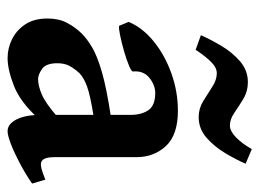

<svg xmlns="http://www.w3.org/2000/svg" viewBox="-108 -556 677 501"><g transform="rotate(90 230.5 -305.5)"><path d="M459 -50.8Q433.6 -33.2 406.2 -18.8Q378.9 -4.4 356.2 4.4Q333.5 13.2 322.3 13.2Q303.7 13.2 291.7 -10Q279.8 -33.2 279.8 -73.2V-307.6Q279.8 -335.9 267.6 -354Q255.4 -372.1 222.2 -372.1Q201.2 -371.6 182.6 -356.4Q164.1 -341.3 166.5 -314Q167 -310.1 151.1 -303.5Q135.3 -296.9 113 -290.5Q90.8 -284.2 71.8 -280.3Q52.7 -276.4 47.4 -277.8L37.1 -302.7Q51.8 -338.4 87.6 -367.7Q123.5 -397 171.1 -414.1Q218.8 -431.2 269 -431.2Q332 -431.2 361.1 -399.9Q390.1 -368.7 390.1 -322.8V-108.4Q390.1 -73.7 408.2 -73.7Q414.6 -73.7 422.6 -75.9Q430.7 -78.1 448.7 -85.4ZM284.2 -211.4Q229 -202.6 206.1 -194.3Q183.1 -186 170.9 -174.3Q159.7 -162.1 152.3 -148.9Q145 -135.7 145 -116.7Q145 -86.9 159.9 -76.7Q174.8 -66.4 186.5 -66.4Q203.6 -66.4 226.1 -75.9Q248.5 -85.4 284.2 -116.2L287.6 -65.4Q245.6 -19.5 203.6 -3.2Q161.6 13.2 131.3 13.2Q106 13.2 82.5 1.7Q59.1 -9.8 43.7 -32.7Q28.3 -55.7 28.3 -90.8Q28.3 -120.6 39.6 -141.8Q50.8 -163.1 66.9 -179.7Q81.5 -194.3 103.8 -207.5Q126 -220.7 168 -232.9Q210 -245.1 284.2 -256.3ZM407.2 -607.9Q397 -584 379.9 -555.2Q362.8 -526.4 339.4 -505.9Q315.9 -485.4 285.6 -485.4Q263.2 -485.4 243.7 -497.3Q224.1 -509.3 206.3 -521Q188.5 -532.7 170.9 -532.7Q156.2 -532.7 141.1 -517.3Q126 -502 109.9 -477.5L71.8 -491.2Q82.5 -515.6 99.4 -544.2Q116.2 -572.8 139.9 -593.3Q163.6 -613.8 194.3 -613.8Q218.3 -613.8 237.8 -602.1Q257.3 -590.3 274.2 -578.6Q291 -566.9 307.6 -566.9Q321.8 -566.9 337.9 -582.3Q354 -597.7 369.1 -624Z"/></g></svg>

Font: Dai Banna SIL SemiBold
Style: Regular
Weight: 600
Designer: Victor Gaultney
Foundry: SIL International
Version: Version 4.000